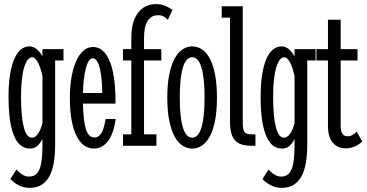

<svg xmlns="http://www.w3.org/2000/svg" viewBox="-20 -701 1762 923"><path d="M245.1 -4.9Q245.1 39.1 239.3 76.9Q233.4 114.7 219.5 142.6Q205.6 170.4 181.6 186.3Q157.7 202.1 122.1 202.1Q105.5 202.1 91.8 198.2Q78.1 194.3 66.9 188.2Q55.7 182.1 46.4 174.8Q37.1 167.5 29.8 160.2L59.1 113.8Q64 118.7 70.1 124.8Q76.2 130.9 83.7 136Q91.3 141.1 100.1 144.5Q108.9 147.9 119.1 147.9Q139.2 147.9 151.9 137.7Q164.6 127.4 171.6 107.9Q178.7 88.4 181.4 60.3Q184.1 32.2 184.1 -3.9V-32.2Q172.9 -11.7 159.4 0.7Q146 13.2 123 13.2Q102.5 13.2 84.2 1.5Q65.9 -10.3 51.8 -38.8Q37.6 -67.4 29.3 -115.5Q21 -163.6 21 -235.8Q21 -297.4 28.3 -342.8Q35.6 -388.2 48.8 -418.2Q62 -448.2 80.6 -463.1Q99.1 -478 121.1 -478Q140.6 -478 156.7 -464.4Q172.9 -450.7 184.1 -430.2V-464.8H285.2V-410.2H245.1ZM132.8 -39.1Q149.4 -39.1 162.6 -57.9Q175.8 -76.7 184.1 -108.9V-335.9Q180.2 -353 175 -369.4Q169.9 -385.7 163.6 -398.2Q157.2 -410.6 149.9 -418.2Q142.6 -425.8 134.8 -425.8Q110.8 -425.8 95.9 -376.2Q81.1 -326.7 81.1 -235.8Q81.1 -140.6 94.2 -89.8Q107.4 -39.1 132.8 -39.1Z M471.7 -253.9Q471.2 -286.6 468.5 -316.9Q465.8 -347.2 460.4 -370.4Q455.1 -393.6 446.5 -407.2Q438 -420.9 425.8 -420.9Q414.6 -420.9 406.2 -407.2Q397.9 -393.6 392.1 -370.4Q386.2 -347.2 382.8 -316.9Q379.4 -286.6 378.9 -253.9ZM434.1 -40Q448.2 -40 457.5 -49.1Q466.8 -58.1 472.7 -71.5Q478.5 -85 481.9 -100.3Q485.4 -115.7 487.8 -128.9H536.1Q532.2 -98.6 523.9 -72.5Q515.6 -46.4 502.4 -27.3Q489.3 -8.3 471.4 2.4Q453.6 13.2 431.2 13.2Q404.8 13.2 383.5 -2.4Q362.3 -18.1 347.2 -48.8Q332 -79.6 324 -125Q315.9 -170.4 315.9 -230Q315.9 -286.1 324 -331.5Q332 -377 346.7 -408.7Q361.3 -440.4 381.6 -457.8Q401.9 -475.1 426.8 -475.1Q478.5 -475.1 506.8 -408.2Q535.2 -341.3 535.2 -213.9V-203.1H378.9Q380.4 -123 392.6 -81.5Q404.8 -40 434.1 -40Z M571.3 -464.8H611.3V-518.1Q611.3 -597.2 643.3 -639.2Q675.3 -681.2 730 -681.2Q755.9 -681.2 775.6 -672.4Q795.4 -663.6 809.1 -653.8L787.1 -606Q781.2 -610.8 776.4 -615Q771.5 -619.1 766.6 -622.1Q761.7 -625 755.4 -626.5Q749 -627.9 740.2 -627.9Q707 -627.9 689.7 -600.6Q672.4 -573.2 672.4 -520V-464.8H755.4V-410.2H672.4V-55.2H731.9V0H571.3V-55.2H611.3V-410.2H571.3Z M1022.9 -231.9Q1022.9 -168 1013.9 -121.8Q1004.9 -75.7 988.8 -45.7Q972.7 -15.6 950.9 -1.2Q929.2 13.2 904.3 13.2Q878.9 13.2 856.9 -1.2Q835 -15.6 818.8 -45.7Q802.7 -75.7 793.5 -121.8Q784.2 -168 784.2 -231.9Q784.2 -295.4 793.5 -342Q802.7 -388.7 819.1 -418.7Q835.4 -448.7 857.4 -463.4Q879.4 -478 904.3 -478Q929.2 -478 950.9 -463.6Q972.7 -449.2 988.8 -419.2Q1004.9 -389.2 1013.9 -342.5Q1022.9 -295.9 1022.9 -231.9ZM963.4 -231.9Q963.4 -327.1 948.5 -376.5Q933.6 -425.8 904.3 -425.8Q874 -425.8 859.1 -376Q844.2 -326.2 844.2 -231.9Q844.2 -137.7 859.1 -88.4Q874 -39.1 904.3 -39.1Q933.6 -39.1 948.5 -88.4Q963.4 -137.7 963.4 -231.9Z M1045.9 -670.9H1147V-107.9Q1147 -89.4 1149.9 -78.9Q1152.8 -68.4 1158.7 -63.2Q1164.6 -58.1 1173.6 -56.6Q1182.6 -55.2 1194.8 -55.2H1208V0H1195.8Q1168 0 1147.5 -4.9Q1127 -9.8 1113.3 -22.7Q1099.6 -35.6 1092.8 -57.6Q1085.9 -79.6 1085.9 -113.8V-616.2H1045.9Z M1457 -4.9Q1457 39.1 1451.2 76.9Q1445.3 114.7 1431.4 142.6Q1417.5 170.4 1393.6 186.3Q1369.6 202.1 1334 202.1Q1317.4 202.1 1303.7 198.2Q1290 194.3 1278.8 188.2Q1267.6 182.1 1258.3 174.8Q1249 167.5 1241.7 160.2L1271 113.8Q1275.9 118.7 1282 124.8Q1288.1 130.9 1295.7 136Q1303.2 141.1 1312 144.5Q1320.8 147.9 1331.1 147.9Q1351.1 147.9 1363.8 137.7Q1376.5 127.4 1383.5 107.9Q1390.6 88.4 1393.3 60.3Q1396 32.2 1396 -3.9V-32.2Q1384.8 -11.7 1371.3 0.7Q1357.9 13.2 1335 13.2Q1314.5 13.2 1296.1 1.5Q1277.8 -10.3 1263.7 -38.8Q1249.5 -67.4 1241.2 -115.5Q1232.9 -163.6 1232.9 -235.8Q1232.9 -297.4 1240.2 -342.8Q1247.6 -388.2 1260.7 -418.2Q1273.9 -448.2 1292.5 -463.1Q1311 -478 1333 -478Q1352.5 -478 1368.7 -464.4Q1384.8 -450.7 1396 -430.2V-464.8H1497.1V-410.2H1457ZM1344.7 -39.1Q1361.3 -39.1 1374.5 -57.9Q1387.7 -76.7 1396 -108.9V-335.9Q1392.1 -353 1387 -369.4Q1381.8 -385.7 1375.5 -398.2Q1369.1 -410.6 1361.8 -418.2Q1354.5 -425.8 1346.7 -425.8Q1322.8 -425.8 1307.9 -376.2Q1293 -326.7 1293 -235.8Q1293 -140.6 1306.2 -89.8Q1319.3 -39.1 1344.7 -39.1Z M1650.9 -45.9Q1665 -45.9 1675.3 -52.7Q1685.5 -59.6 1694.8 -67.9L1721.7 -21Q1716.3 -16.1 1708.7 -10.3Q1701.2 -4.4 1691.2 0.5Q1681.2 5.4 1668.9 8.8Q1656.7 12.2 1643.1 12.2Q1603 12.2 1579.8 -14.9Q1556.6 -42 1556.6 -97.2V-410.2H1501V-464.8H1556.6V-606H1617.7V-464.8H1698.7V-410.2H1617.7V-97.2Q1617.7 -70.8 1626 -58.3Q1634.3 -45.9 1650.9 -45.9Z"/></svg>

Font: Stint Ultra Condensed
Style: Regular
Weight: 400
Width: 1
Designer: Astigmatic (AOETI)
Foundry: Astigmatic (AOETI)
Version: Version 1.000